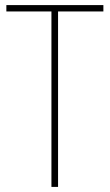

<svg xmlns="http://www.w3.org/2000/svg" viewBox="-20 -734 432 754"><path d="M208 0H182V-689H5V-714H386V-689H208Z"/></svg>

Font: Noto Sans Bengali Condensed Thin
Style: Regular
Weight: 100
Width: 3
Designer: Joana Ranito - Universal Thirst; Jelle Bosma - Monotype Design Team
Foundry: Universal Thirst ehf.
Version: Version 3.000; ttfautohint (v1.8.4.7-5d5b)